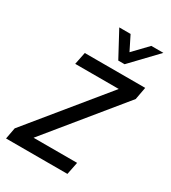

<svg xmlns="http://www.w3.org/2000/svg" viewBox="-198 -779 772 867"><g transform="rotate(30 188.0 -345.0)"><path d="M391 -447 79 -65H306L293 0H-27L-16 -59L302 -448H75L88 -512H403ZM165 -690H224L261 -616L332 -690H395L269 -558H236Z"/></g></svg>

Font: Decalotype
Style: Italic
Weight: 400
Italic angle: -12°
Designer: Alfredo Marco Pradil
Foundry: Alfredo Marco Pradil
Version: Version 1.0